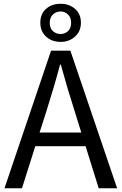

<svg xmlns="http://www.w3.org/2000/svg" viewBox="-20 -1003 648 1023"><path d="M303.2 -779.8Q255.9 -779.8 225.3 -808.1Q194.8 -836.4 194.8 -881.8Q194.8 -928.7 225.3 -955.8Q255.9 -982.9 303.2 -982.9Q348.6 -982.9 379.9 -955.8Q411.1 -928.7 411.1 -881.8Q411.1 -836.4 379.9 -808.1Q348.6 -779.8 303.2 -779.8ZM303.2 -821.8Q325.7 -821.8 342.3 -837.2Q358.9 -852.5 358.9 -881.8Q358.9 -909.7 342.3 -925.8Q325.7 -941.9 303.2 -941.9Q278.8 -941.9 262 -925.8Q245.1 -909.7 245.1 -881.8Q245.1 -852.5 262 -837.2Q278.8 -821.8 303.2 -821.8ZM3.9 0 252 -732.9H355L604 0H505.9L436 -224.1H168L97.2 0ZM190.9 -296.9H413.1L377.9 -410.2Q357.9 -472.2 339.8 -533.2Q321.8 -594.2 304.2 -658.2H299.8Q282.7 -593.3 264.6 -532.7Q246.6 -472.2 227.1 -410.2Z"/></svg>

Font: Source Han Sans CN
Style: Regular
Weight: 400
Designer: Ryoko NISHIZUKA  (kana, bopomofo & ideographs); Paul D. Hunt (Latin, Greek & Cyrillic); Sandoll Communications , Soo-you
Foundry: Adobe
Version: Version 2.004;hotconv 1.0.118;makeotfexe 2.5.65603